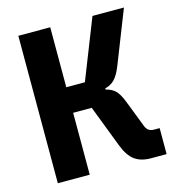

<svg xmlns="http://www.w3.org/2000/svg" viewBox="-105 -788 809 878"><g transform="rotate(-15 300.0 -349.0)"><path d="M61 -698H212V-414H300L412 -698H561L463 -449Q447 -408 428.5 -388.5Q410 -369 383 -363V-357Q411 -351 428 -334Q445 -317 460 -278L510 -149Q521 -123 548 -123H576V0H502Q455 0 425.5 -21.5Q396 -43 376 -95L300 -293H212V0H61Z"/></g></svg>

Font: iA Writer Mono V
Style: Regular
Weight: 400
Designer: Mike Abbink, Paul van der Laan, Pieter van Rosmalen
Foundry: Bold Monday
Version: Version 2.000